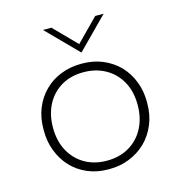

<svg xmlns="http://www.w3.org/2000/svg" viewBox="-105 -790 835 891"><g transform="rotate(-15 312.5 -345.0)"><path d="M315 6.5H306.5Q252.5 6.5 208.5 -12.5Q163 -32 130.5 -66.5Q98.5 -101 81 -147.5Q64 -192 64 -243V-251.5Q64 -306.5 82.5 -352Q101.5 -398.5 135.5 -431.5Q169 -464.5 214.5 -482Q259.5 -499.5 311 -499.5H315Q369.5 -499.5 414.5 -480.5Q460.5 -461 493.5 -427Q526 -392.5 543.5 -346.5Q560.5 -302 560.5 -251V-243Q560.5 -187.5 541.5 -142Q522 -95 488 -62Q453.5 -29 408 -11Q364.5 6.5 315 6.5ZM311 -34Q374 -34 420 -61.8Q466 -89.5 490.8 -137.8Q515.5 -186 515.5 -247Q515.5 -313 488.8 -360.5Q462 -408 415.8 -433.5Q369.5 -459 311 -459Q249.5 -459 204 -432Q158.5 -405 133.5 -357Q108.5 -309 108.5 -247Q108.5 -181.5 134.8 -133.8Q161 -86 206.8 -60Q252.5 -34 311 -34ZM326.5 -549.5 181 -697H221.5L326.5 -590L432 -697H472.5Z"/></g></svg>

Font: Acari Sans Neue Light
Style: Regular
Weight: 300
Designer: Alfredo Marco Pradil (font), Cristiano Sobral (main changes)
Foundry: Hanken Design Co. (font), Cristiano Sobral (main changes)
Version: Version 2.459;March 19, 2022;FontCreator 14.0.0.2808 64-bit;